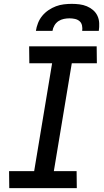

<svg xmlns="http://www.w3.org/2000/svg" viewBox="-20 -975 540 995"><path d="M378 0H28L27 -88H157L250 -647H132L131 -735H481L482 -647H352L259 -88H377ZM166 -815Q169 -835 177 -855.5Q185 -876 199 -893Q213 -910 231.5 -922.5Q250 -935 270 -942.5Q290 -950 311 -952.5Q332 -955 352 -955Q372 -955 392 -952.5Q412 -950 430 -942.5Q448 -935 462.5 -922.5Q477 -910 485 -893Q493 -876 494 -855.5Q495 -835 492 -815H406Q408 -829 405 -843Q402 -857 392 -865.5Q382 -874 368 -877Q354 -880 340 -880Q326 -880 311 -877Q296 -874 283 -865.5Q270 -857 262 -843Q254 -829 252 -815Z"/></svg>

Font: Iosevka Semibold Oblique
Style: Regular
Weight: 600
Italic angle: -9°
Monospace: yes
Designer: Belleve Invis
Foundry: Belleve Invis
Version: Version 32.5.0; ttfautohint (v1.8.4)